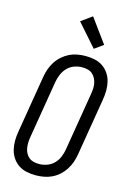

<svg xmlns="http://www.w3.org/2000/svg" viewBox="-144 -1048 763 1125"><g transform="rotate(15 237.5 -485.5)"><path d="M191 8Q162 8 135.5 2.5Q109 -3 87 -17.5Q65 -32 50 -54Q35 -76 28.5 -101.5Q22 -127 22 -155Q22 -183 27 -212L85 -562Q89 -586 97.5 -610Q106 -634 120 -655.5Q134 -677 154 -694.5Q174 -712 196.5 -723Q219 -734 244 -738.5Q269 -743 293 -743Q322 -743 348.5 -737.5Q375 -732 397 -717.5Q419 -703 434 -681Q449 -659 455.5 -633.5Q462 -608 462 -580Q462 -552 457 -523L399 -173Q395 -149 386.5 -125Q378 -101 364 -79.5Q350 -58 330.5 -40.5Q311 -23 288 -12Q265 -1 240 3.5Q215 8 191 8ZM192 -61Q216 -61 240 -69.5Q264 -78 282 -96Q300 -114 309.5 -137.5Q319 -161 323 -184L381 -535Q384 -552 385 -568.5Q386 -585 383 -601Q380 -617 372.5 -631.5Q365 -646 353 -656Q341 -666 325 -670Q309 -674 292 -674Q268 -674 244 -665.5Q220 -657 202.5 -639Q185 -621 175 -597.5Q165 -574 161 -551L103 -200Q100 -183 99.5 -166.5Q99 -150 101.5 -134Q104 -118 111.5 -103.5Q119 -89 131 -79Q143 -69 159 -65Q175 -61 192 -61ZM328 -796 209 -931 275 -979 381 -834Z"/></g></svg>

Font: Iosevka QP
Style: Italic
Weight: 400
Italic angle: -9°
Designer: Belleve Invis
Foundry: Belleve Invis
Version: Version 20.0.0; ttfautohint (v1.8.4)